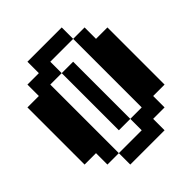

<svg xmlns="http://www.w3.org/2000/svg" viewBox="-244 -944 1188 1188"><g transform="rotate(-45 350.0 -350.0)"><path d="M200 -800V-700H100V-600H0V-100H100V0H200V-600H300V-700H500V-800ZM200 100H500V0H600V-100H700V-600H600V-700H500V-100H400V0H200ZM300 -100H400V-600H300Z"/></g></svg>

Font: FT88 Gothique
Style: Regular
Weight: 400
Designer: Ange Degheest & Oriane Charvieux
Foundry: Velvetyne Type Foundry
Version: Version 1.000;FEAKit 1.0